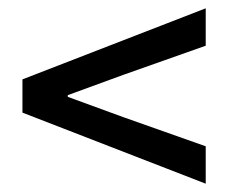

<svg xmlns="http://www.w3.org/2000/svg" viewBox="-20 -563 549 462"><path d="M34 -292 475 -121V-211L277 -281L143 -330V-334L277 -383L475 -453V-543L34 -372Z"/></svg>

Font: Cambridge Sans Medium
Style: Regular
Weight: 500
Version: Version 2.020;PS 002.020;hotconv 1.0.88;makeotf.lib2.5.64775